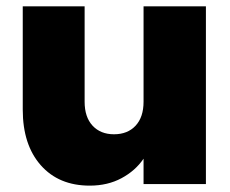

<svg xmlns="http://www.w3.org/2000/svg" viewBox="-20 -581 726 606"><path d="M629.9 -561V0H433.1V-80.1Q407.2 -42 363.5 -18.6Q319.8 4.9 263.2 4.9Q165.5 4.9 108.6 -59.6Q51.8 -124 51.8 -234.9V-561H247.1V-259.8Q247.1 -211.4 272.2 -184.3Q297.4 -157.2 339.8 -157.2Q382.8 -157.2 408 -184.3Q433.1 -211.4 433.1 -259.8V-561Z"/></svg>

Font: Poppins ExtraBold
Style: Regular
Weight: 800
Designer: Ninad Kale (Devanagari), Jonny Pinhorn (Latin)
Foundry: Indian Type Foundry
Version: Version 3.200;PS 1.000;hotconv 16.6.54;makeotf.lib2.5.65590